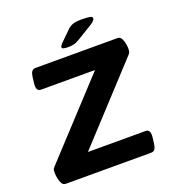

<svg xmlns="http://www.w3.org/2000/svg" viewBox="-153 -1001 1046 1127"><g transform="rotate(-20 370.0 -437.5)"><path d="M65 0Q49 0 40.5 -16Q32 -32 29 -51Q26 -70 26 -79Q26 -89 26.5 -97.5Q27 -106 36 -116L455 -569H117Q86 -569 92 -619L96 -652Q99 -678 107 -689Q115 -700 131 -700H643Q659 -700 667.5 -684Q676 -668 679 -649Q682 -630 682 -621Q682 -611 680.5 -603Q679 -595 670 -585L251 -131H612Q643 -131 637 -81L633 -48Q630 -22 622 -11Q614 0 598 0ZM352 -749Q315 -749 315 -761Q315 -770 330 -785L391 -845Q408 -862 427 -868.5Q446 -875 480 -875Q515 -875 532 -872Q549 -869 549 -858Q549 -844 516 -824L424 -768Q407 -758 392.5 -753.5Q378 -749 352 -749Z"/></g></svg>

Font: Asap Expanded Expanded Regular
Style: Bold Italic
Weight: 700
Width: 7
Italic angle: -6°
Designer: Pablo Cosgaya
Foundry: Omnibus-Type
Version: Version 3.001; ttfautohint (v1.8.4.7-5d5b)